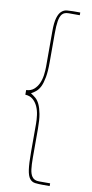

<svg xmlns="http://www.w3.org/2000/svg" viewBox="-99 -786 469 974"><g transform="rotate(10 136.0 -299.0)"><path d="M232 148V134H175Q162 134 153 130Q144 126 138 117Q129 104 126 80.5Q123 57 123 22V-128Q123 -174 117.5 -203.5Q112 -233 103 -252Q94 -271 82 -281Q70 -291 57 -299Q70 -306 82 -316Q94 -326 103 -344Q112 -363 117.5 -393Q123 -423 123 -470V-620Q123 -658 127 -682.5Q131 -707 141 -719Q147 -726 155.5 -729Q164 -732 175 -732H232V-746H195Q179 -746 163.5 -744.5Q148 -743 136 -732Q124 -722 116.5 -697.5Q109 -673 109 -628V-446Q109 -426 106 -402.5Q103 -379 94 -359Q85 -339 69.5 -325.5Q54 -312 30 -311V-287Q54 -286 69.5 -272.5Q85 -259 94 -239Q103 -219 106 -195.5Q109 -172 109 -152V-6Q109 53 113.5 84.5Q118 116 129 130Q140 144 157.5 146Q175 148 195 148Z"/></g></svg>

Font: Josefin Slab Thin Thin
Style: Regular
Weight: 250
Version: Version 2.000